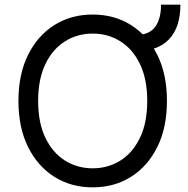

<svg xmlns="http://www.w3.org/2000/svg" viewBox="-20 -800 814 830"><path d="M676.1 -779.8H759.9Q759.9 -683.9 712.2 -631.7Q664.4 -579.5 569.6 -579.5V-649.1Q625 -649.1 650.6 -683.6Q676.1 -718 676.1 -779.8ZM701.7 -363.6Q701.7 -248.6 660.2 -164.8Q618.6 -81 546.2 -35.5Q473.7 9.9 380.7 9.9Q287.6 9.9 215.2 -35.5Q142.8 -81 101.2 -164.8Q59.7 -248.6 59.7 -363.6Q59.7 -478.7 101.2 -562.5Q142.8 -646.3 215.2 -691.8Q287.6 -737.2 380.7 -737.2Q473.7 -737.2 546.2 -691.8Q618.6 -646.3 660.2 -562.5Q701.7 -478.7 701.7 -363.6ZM616.5 -363.6Q616.5 -458.1 585 -523.1Q553.6 -588.1 500.2 -621.4Q446.7 -654.8 380.7 -654.8Q314.6 -654.8 261.2 -621.4Q207.7 -588.1 176.3 -523.1Q144.9 -458.1 144.9 -363.6Q144.9 -269.2 176.3 -204.2Q207.7 -139.2 261.2 -105.8Q314.6 -72.4 380.7 -72.4Q446.7 -72.4 500.2 -105.8Q553.6 -139.2 585 -204.2Q616.5 -269.2 616.5 -363.6Z"/></svg>

Font: InterMG
Style: Regular
Weight: 400
Designer: Rasmus Andersson
Foundry: rsms
Version: Version 3.019;December 26, 2023;FontCreator 15.0.0.2955 64-b